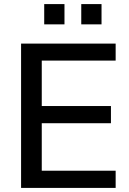

<svg xmlns="http://www.w3.org/2000/svg" viewBox="-20 -918 631 938"><path d="M83 0V-705H545V-622H184V-400H522V-316H184V-84H545V0ZM377 -799V-898H476V-799ZM196 -799V-898H295V-799Z"/></svg>

Font: Mulish SemiBold
Style: Regular
Weight: 600
Designer: Vernon Adams
Foundry: Vernon Adams
Version: Version 3.603; ttfautohint (v1.8.3)